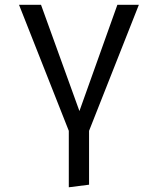

<svg xmlns="http://www.w3.org/2000/svg" viewBox="-20 -560 655 797"><path d="M265.6 217.4V-16.9L59 -540H150.3L309.7 -99L467.2 -540H556.4L349.7 -16.9V206.7Z"/></svg>

Font: FiraCode Nerd Font Mono
Style: Regular
Weight: 400
Monospace: yes
Designer: Carrois Corporate, Edenspiekermann AG, Nikita Prokopov
Foundry: Carrois Corporate, Edenspiekermann AG, Nikita Prokopov
Version: Version 6.002;Nerd Fonts 3.4.0